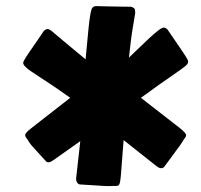

<svg xmlns="http://www.w3.org/2000/svg" viewBox="-20 -573 663 634"><path d="M211.9 -250 161.1 -285.6Q109.4 -319.3 83 -337.2Q56.6 -355 56.6 -365.2Q56.6 -367.7 58.8 -372.3Q61 -377 65.9 -384.5Q70.8 -392.1 78.6 -403.6Q86.4 -415 97.7 -431.2L125 -471.2Q127.9 -473.6 130.6 -475.3Q133.3 -477.1 136.7 -477.1Q143.1 -477.1 153.3 -468.3L187.5 -439.5Q203.1 -426.3 222.7 -410.2Q242.2 -394 262.7 -377L264.6 -398.4Q269.5 -452.6 272.7 -482.9Q275.9 -513.2 278.8 -528.3Q281.7 -543.5 285.2 -547.6Q288.6 -551.8 294.4 -552.7H303.2Q309.1 -552.7 324.2 -552.2Q339.4 -551.8 356.2 -551.5Q373 -551.3 388.4 -551Q403.8 -550.8 409.7 -550.8H412.6Q419.4 -548.8 422.9 -545.7Q426.3 -542.5 426.3 -533.7Q426.3 -531.7 426.3 -529.8Q426.3 -527.8 425.8 -525.4L418.5 -481.9Q415 -461.4 411.9 -436Q408.7 -410.6 405.8 -382.8Q423.3 -399.4 441.4 -417Q459.5 -434.6 475.1 -449Q490.7 -463.4 502.9 -472.7Q515.1 -481.9 521 -481.9Q524.4 -481.9 527.1 -480.2Q529.8 -478.5 532.7 -476.1L560.1 -436Q570.8 -420.4 578.4 -409.2Q585.9 -397.9 591.1 -390.1Q596.2 -382.3 598.6 -377.7Q601.1 -373 601.1 -370.1Q601.1 -366.2 599.4 -362.8Q597.7 -359.4 592 -354.7Q586.4 -350.1 576.2 -342.8Q565.9 -335.4 548.6 -323.5Q531.2 -311.5 505.9 -293.7Q480.5 -275.9 445.3 -250L574.2 -149.9Q585.4 -140.6 589.8 -135.5Q594.2 -130.4 594.7 -126.5Q594.7 -122.6 590.8 -117.7Q586.9 -112.8 581.5 -103.5Q576.2 -94.7 562.5 -76.7Q548.8 -58.6 522.9 -22.9Q519 -17.6 512.7 -17.6Q504.9 -17.6 496.1 -24.9L388.2 -110.4L378.9 9.3Q377.9 20 376.7 26.4Q375.5 32.7 373.8 35.9Q372.1 39.1 369.4 40Q366.7 41 362.3 41H352.5Q349.6 41 346.2 41.3Q342.8 41.5 337.9 41.5Q326.7 41.5 304.7 39.8Q282.7 38.1 244.6 36.1Q238.8 35.6 235.1 30.5Q231.4 25.4 231.4 15.6L245.1 -106.9L156.7 -44.4Q151.9 -41 147.9 -39.1Q144 -37.1 140.1 -37.1Q133.8 -37.1 129.9 -42.5Q106 -69.3 93 -83Q80.1 -96.7 76.2 -103.5Q70.8 -112.8 66.9 -117.7Q63 -122.6 63 -126.5Q63 -130.4 67.4 -135.5Q71.8 -140.6 83.5 -149.9Z"/></svg>

Font: Carter One
Style: Regular
Weight: 400
Designer: vernon adams
Foundry: vernon adams
Version: Version 1.000